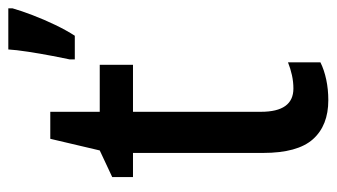

<svg xmlns="http://www.w3.org/2000/svg" viewBox="-194 -657 810 462"><g transform="rotate(-90 211.0 -426.0)"><path d="M229 -125Q245 -125 261 -128.5Q277 -132 292 -138V-60Q274 -51 250.5 -46Q227 -41 201 -41Q140 -41 107 -78Q74 -115 74 -198V-511H16V-561L80 -591L108 -710H173V-591H286V-511H173V-203Q173 -125 229 -125ZM422 -801Q416 -780 405.5 -752.5Q395 -725 382 -698Q369 -671 356 -651H299V-663Q302 -677 307.5 -705.5Q313 -734 317.5 -763.5Q322 -793 323 -811H422Z"/></g></svg>

Font: Noto Sans Tamil UI Condensed Medium
Style: Regular
Weight: 500
Width: 3
Designer: Jelle Bosma - Monotype Design Team
Foundry: Monotype Imaging Inc.
Version: Version 2.004; ttfautohint (v1.8.4.7-5d5b)